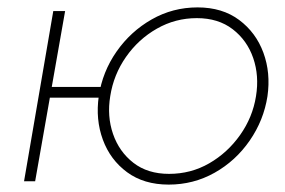

<svg xmlns="http://www.w3.org/2000/svg" viewBox="-20 -490 771 519"><path d="M103 -226H269L274 -255H107ZM124 -460 45 0H75L156 -460ZM247 -230Q238 -167 258 -112.5Q278 -58 323.5 -24.5Q369 9 436 9Q503 9 560 -23Q617 -55 655 -110Q693 -165 703 -230Q712 -293 692 -347.5Q672 -402 626.5 -436Q581 -470 514 -470Q447 -470 390 -437.5Q333 -405 295 -350.5Q257 -296 247 -230ZM278 -230Q287 -288 320.5 -336Q354 -384 404 -412.5Q454 -441 512 -441Q570 -441 609 -411Q648 -381 664.5 -333Q681 -285 672 -230Q663 -173 629 -125Q595 -77 545.5 -48.5Q496 -20 437 -20Q379 -20 340.5 -50Q302 -80 285.5 -128Q269 -176 278 -230Z"/></svg>

Font: Jost ExtraLight
Style: Italic
Weight: 250
Italic angle: -5°
Version: Version 3.710